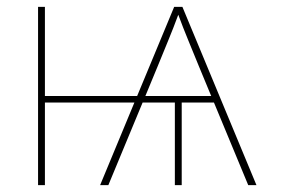

<svg xmlns="http://www.w3.org/2000/svg" viewBox="-20 -540 840 560"><path d="M91 0V-520H111V-260H380L488 -520H512L728 0H704L604 -241H510V0H490V-241H396L296 0H272L372 -241H111V0ZM404 -260H596L560 -347Q545 -384 529.5 -421.5Q514 -459 500 -497Q486 -459 470.5 -421.5Q455 -384 440 -347Z"/></svg>

Font: Iosevka Aile Thin
Style: Regular
Weight: 100
Designer: Belleve Invis
Foundry: Belleve Invis
Version: Version 31.1.0; ttfautohint (v1.8.4)